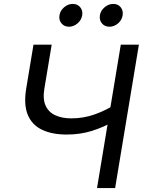

<svg xmlns="http://www.w3.org/2000/svg" viewBox="-20 -954 734 974"><path d="M317.9 -271.5Q244.1 -271.5 193.4 -295.7Q142.6 -319.8 121.1 -371.1Q99.6 -422.4 112.8 -503.9L149.9 -727.5H242.2L205.1 -504.4Q196.3 -451.2 211.4 -418Q226.6 -384.8 260.7 -369.1Q294.9 -353.5 342.3 -353.5Q403.8 -353.5 461.4 -374Q519 -394.5 570.8 -428.2L555.7 -337.4Q504.9 -308.6 446.3 -290Q387.7 -271.5 317.9 -271.5ZM472.2 0 592.8 -727.5H684.6L564 0ZM535.2 -818.4Q511.2 -818.4 497.1 -835.4Q482.9 -852.5 486.8 -876.5Q490.7 -900.4 510.7 -917.2Q530.8 -934.1 554.7 -934.1Q578.6 -934.1 592.3 -917.2Q606 -900.4 602.1 -876.5Q598.6 -852.5 578.9 -835.4Q559.1 -818.4 535.2 -818.4ZM330.1 -818.4Q306.2 -818.4 292 -835.4Q277.8 -852.5 281.7 -876.5Q285.6 -900.4 305.4 -917.2Q325.2 -934.1 349.1 -934.1Q373 -934.1 387 -917.2Q400.9 -900.4 397 -876.5Q393.1 -852.5 373.3 -835.4Q353.5 -818.4 330.1 -818.4Z"/></svg>

Font: Inter 17pt
Style: Italic
Weight: 400
Italic angle: -9.3988°
Version: Version 4.001;git-66647c0bb